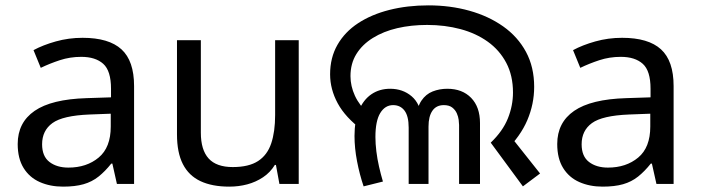

<svg xmlns="http://www.w3.org/2000/svg" viewBox="-20 -686 2613 716"><path d="M288 -545Q386 -545 433 -502Q480 -459 480 -365V0H416L399 -76H395Q372 -47 347.5 -27.5Q323 -8 291.5 1Q260 10 215 10Q167 10 128.5 -7Q90 -24 68 -59.5Q46 -95 46 -149Q46 -229 109 -272.5Q172 -316 303 -320L394 -323V-355Q394 -422 365 -448Q336 -474 283 -474Q241 -474 203 -461.5Q165 -449 132 -433L105 -499Q140 -518 188 -531.5Q236 -545 288 -545ZM314 -259Q214 -255 175.5 -227Q137 -199 137 -148Q137 -103 164.5 -82Q192 -61 235 -61Q303 -61 348 -98.5Q393 -136 393 -214V-262Z M1094 -536V0H1022L1009 -71H1005Q988 -43 961 -25Q934 -7 902 1.5Q870 10 835 10Q771 10 727.5 -10.5Q684 -31 662 -74Q640 -117 640 -185V-536H729V-191Q729 -127 758 -95Q787 -63 848 -63Q908 -63 942.5 -85.5Q977 -108 991.5 -151.5Q1006 -195 1006 -257V-536Z M1810 -154Q1855 -197 1874 -244.5Q1893 -292 1893 -341Q1893 -404 1868 -451.5Q1843 -499 1799 -530.5Q1755 -562 1697 -577.5Q1639 -593 1573 -593Q1513 -593 1461.5 -581Q1410 -569 1370.5 -544.5Q1331 -520 1309 -484.5Q1287 -449 1287 -402Q1287 -365 1303.5 -329Q1320 -293 1357 -258L1331 -201Q1268 -248 1239.5 -300.5Q1211 -353 1211 -409Q1211 -471 1238.5 -519Q1266 -567 1315.5 -599.5Q1365 -632 1432 -649Q1499 -666 1578 -666Q1659 -666 1730.5 -646Q1802 -626 1856.5 -587.5Q1911 -549 1941.5 -492.5Q1972 -436 1972 -362Q1972 -298 1946.5 -238Q1921 -178 1865 -123L1879 -184L1994 -39L1930 9ZM1336 9Q1321 -35 1311.5 -84.5Q1302 -134 1302 -179Q1302 -235 1318.5 -274.5Q1335 -314 1365 -334.5Q1395 -355 1435 -355Q1482 -355 1515 -327Q1548 -299 1553 -243H1531Q1535 -286 1551.5 -310.5Q1568 -335 1593.5 -345Q1619 -355 1648 -355Q1704 -355 1737 -321Q1770 -287 1770 -227V0H1692V-220Q1692 -227 1690.5 -239Q1689 -251 1683.5 -263.5Q1678 -276 1666.5 -285Q1655 -294 1635 -294Q1607 -294 1592.5 -273Q1578 -252 1578 -214V0H1504V-210Q1504 -253 1488.5 -273.5Q1473 -294 1446 -294Q1416 -294 1398 -264.5Q1380 -235 1380 -175Q1380 -150 1383.5 -121.5Q1387 -93 1393.5 -64.5Q1400 -36 1408 -9L1336 9Z M2300 -545Q2398 -545 2445 -502Q2492 -459 2492 -365V0H2428L2411 -76H2407Q2384 -47 2359.5 -27.5Q2335 -8 2303.5 1Q2272 10 2227 10Q2179 10 2140.5 -7Q2102 -24 2080 -59.5Q2058 -95 2058 -149Q2058 -229 2121 -272.5Q2184 -316 2315 -320L2406 -323V-355Q2406 -422 2377 -448Q2348 -474 2295 -474Q2253 -474 2215 -461.5Q2177 -449 2144 -433L2117 -499Q2152 -518 2200 -531.5Q2248 -545 2300 -545ZM2326 -259Q2226 -255 2187.5 -227Q2149 -199 2149 -148Q2149 -103 2176.5 -82Q2204 -61 2247 -61Q2315 -61 2360 -98.5Q2405 -136 2405 -214V-262Z"/></svg>

Font: loriya25
Style: Book
Weight: 400
Designer: Jelle Bosma - Monotype Design Team
Foundry: Monotype Imaging Inc.
Version: Version 2.003